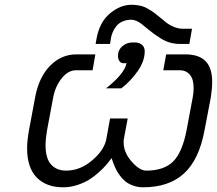

<svg xmlns="http://www.w3.org/2000/svg" viewBox="-20 -776 914 809"><path d="M443.8 -276.9H518.1L502 -190.9Q501 -186 501 -175.8Q501 -133.8 534.4 -95.5Q567.9 -57.1 596.2 -57.1Q670.9 -57.1 709.5 -95.5Q748 -133.8 766.1 -227.1L792 -365.2Q795.9 -385.3 795.9 -404.8Q795.9 -442.9 779.8 -461.4Q763.7 -480 737.8 -480H668L680.2 -546.9H759.8Q818.8 -546.9 846.4 -518.1Q874 -489.3 874 -431.2Q874 -401.4 868.2 -365.2L841.8 -227.1Q818.8 -103 755.1 -44.9Q691.4 13.2 583 13.2Q564 13.2 547.1 8.1Q530.3 2.9 518.3 -4.4Q506.3 -11.7 495.6 -23.9Q484.9 -36.1 478.5 -45.7Q472.2 -55.2 465.6 -69.6Q459 -84 456.5 -91.1Q454.1 -98.1 450.2 -109.9Q439.9 -95.7 428.7 -82.5Q417.5 -69.3 397.2 -50.8Q377 -32.2 355.7 -19Q334.5 -5.9 305.2 3.7Q275.9 13.2 246.1 13.2Q174.8 13.2 134.5 -28.3Q94.2 -69.8 94.2 -150.9Q94.2 -182.6 102.1 -227.1L127.9 -365.2Q143.6 -450.7 190.9 -498.8Q238.3 -546.9 301.8 -546.9H381.8L370.1 -480H299.8Q267.6 -480 240.2 -446.3Q212.9 -412.6 204.1 -365.2L178.2 -227.1Q171.9 -188 171.9 -164.1Q171.9 -108.9 195.1 -83Q218.3 -57.1 258.8 -57.1Q317.4 -57.1 368.4 -100.3Q419.4 -143.6 428.2 -190.9ZM382.8 -590.8 387.2 -615.2Q399.9 -683.6 443.6 -719.7Q487.3 -755.9 534.2 -755.9Q554.7 -755.9 572 -751.7Q589.4 -747.6 605.2 -738Q621.1 -728.5 630.1 -721.9Q639.2 -715.3 654.8 -702.1Q673.3 -686.5 683.8 -678.5Q694.3 -670.4 713.1 -662.6Q731.9 -654.8 751 -654.8H789.1L777.8 -590.8H738.8Q717.3 -590.8 697.5 -596.2Q677.7 -601.6 658.4 -613.5Q639.2 -625.5 629.2 -632.8Q619.1 -640.1 600.1 -655.8Q585 -668.5 576.2 -675.3Q567.4 -682.1 555.7 -687.5Q543.9 -692.9 534.2 -692.9Q512.2 -692.9 495.4 -685.1Q478.5 -677.2 468.8 -664.1Q459 -650.9 453.9 -637.9Q448.7 -625 446.8 -610.8L443.8 -590.8ZM491.2 -403.8H426.8Q504.4 -464.8 513.2 -509.8H499Q489.3 -509.8 483.2 -518.8Q477.1 -527.8 477.1 -541Q477.1 -565.4 495.6 -581.3Q514.2 -597.2 539.1 -597.2H546.9Q566.9 -597.2 578.4 -587.2Q589.8 -577.1 589.8 -560.1Q589.8 -518.6 560.1 -476.1Q530.3 -433.6 491.2 -403.8Z"/></svg>

Font: Involve
Style: Italic
Weight: 400
Italic angle: -10.5°
Designer: Stefan Peev
Foundry: Context Ltd.
Version: Version 1.001